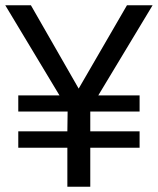

<svg xmlns="http://www.w3.org/2000/svg" viewBox="-21 -708 599 728"><path d="M351.6 -346.2H508.3V-285.2H321.3V-210H508.3V-147.9H321.3V0H234.4V-147.9H48.3V-210H234.4L235.4 -285.2H48.3V-346.2H204.6L-1 -688H96.2L277.3 -372.1L460.4 -688H557.6Z"/></svg>

Font: TypoPRO Liberation Sans
Style: Regular
Weight: 400
Designer: Steve Matteson
Foundry: Ascender Corporation
Version: Version 2.00.1